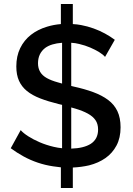

<svg xmlns="http://www.w3.org/2000/svg" viewBox="-20 -835 666 965"><path d="M286 6Q266 4 247 1Q207 -5 170 -17.5Q133 -30 99 -48.5Q65 -67 34 -90L84 -181Q97 -166 122 -150Q147 -134 179.5 -120Q212 -106 250 -97Q271 -92 292 -90V-308Q284 -310 275 -312Q222 -325 182 -340.5Q142 -356 115.5 -377.5Q89 -399 75.5 -429Q62 -459 62 -501Q62 -553 81.5 -593Q101 -633 135.5 -660Q170 -687 217 -701Q250 -711 286 -714V-815H346V-714Q367 -713 388 -709Q420 -703 450.5 -692Q481 -681 507.5 -666.5Q534 -652 557 -635L508 -549Q498 -561 478.5 -573Q459 -585 433.5 -596Q408 -607 378 -614Q359 -619 338 -620V-403Q344 -402 350 -400Q405 -388 448.5 -372Q492 -356 523 -333Q554 -310 570 -276.5Q586 -243 586 -195Q586 -142 565.5 -103.5Q545 -65 510 -40.5Q475 -16 428 -4Q389 5 346 7V110H286ZM359 -289Q349 -292 338 -295V-88Q401 -90 436 -112Q473 -136 473 -184Q473 -212 460 -231Q447 -250 421.5 -264Q396 -278 359 -289ZM271 -421Q281 -418 292 -415V-620Q237 -616 207 -594Q171 -566 171 -517Q171 -492 182 -473.5Q193 -455 215.5 -442.5Q238 -430 271 -421Z"/></svg>

Font: Rising Sun Medium
Style: Regular
Weight: 500
Designer: Matt McInerney, Pablo Impallari, Rodrigo Fuenzalida (Raleway font), Stephen Hutchings (Greek), Cristiano Sobral (main ch
Foundry: The Rising Sun Project Authors
Version: Version 4.327; ttfautohint (v1.8.4.7-5d5b-dirty)